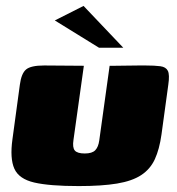

<svg xmlns="http://www.w3.org/2000/svg" viewBox="-20 -621 598 648"><path d="M263 -399 228 -149Q224 -123 232.5 -113Q241 -103 266 -103Q291 -103 301.5 -114Q312 -125 315 -147L350 -399Q351 -399 368 -399Q385 -399 407.5 -399.5Q430 -400 448.5 -400Q467 -400 471 -400Q502 -400 521 -397.5Q540 -395 546.5 -382Q553 -369 548 -335L525 -167Q518 -117 502.5 -83.5Q487 -50 456.5 -30Q426 -10 375 -1.5Q324 7 246 7Q147 7 95.5 -5Q44 -17 28.5 -51.5Q13 -86 22 -151L47 -335Q52 -373 68 -386.5Q84 -400 129 -400Q163 -400 196 -399.5Q229 -399 263 -399ZM314 -460 165 -552 262 -601 396 -460Z"/></svg>

Font: Genos Black
Style: Italic
Weight: 900
Italic angle: -8°
Version: Version 1.010